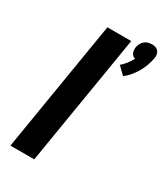

<svg xmlns="http://www.w3.org/2000/svg" viewBox="-192 -853 807 935"><g transform="rotate(30 211.5 -386.0)"><path d="M333 -567 292 -607Q307 -620 319.5 -636Q332 -652 341 -670Q333 -672 327.5 -677Q322 -682 319 -689Q316 -696 315.5 -704Q315 -712 316 -720Q318 -730 323 -740.5Q328 -751 337 -758.5Q346 -766 356.5 -769Q367 -772 378 -772Q389 -772 398.5 -769Q408 -766 414 -758.5Q420 -751 422 -740.5Q424 -730 422 -720Q418 -698 410.5 -677Q403 -656 392 -636.5Q381 -617 366 -599Q351 -581 333 -567ZM27 0 148 -735H282L161 0Z"/></g></svg>

Font: Iosevka Aile Extrabold Oblique
Style: Regular
Weight: 800
Italic angle: -9°
Designer: Belleve Invis
Foundry: Belleve Invis
Version: Version 31.1.0; ttfautohint (v1.8.4)